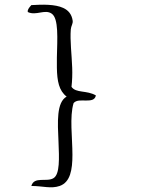

<svg xmlns="http://www.w3.org/2000/svg" viewBox="-20 -746 633 827"><path d="M393 -335C354 -358 307 -344 288 -372C291 -398 292 -426 291 -454C289 -512 281 -571 285 -620C286 -634 295 -644 293 -657C289 -685 274 -702 252 -712C217 -728 164 -727 115 -724C104 -712 97 -702 100 -694C136 -677 173 -708 203 -687C233 -666 227 -580 225 -498C225 -482 225 -468 225 -454C226 -397 234 -355 267 -330C223 -305 228 -221 232 -135C235 -64 238 4 211 21C182 40 127 12 115 55C165 55 199 68 237 55C283 39 292 -15 292 -79C292 -154 279 -243 297 -302C309 -316 330 -313 350 -313C370 -313 389 -314 393 -335Z"/></svg>

Font: Yuji Syuku Std R
Style: Regular
Weight: 400
Designer: Kataoka Yuji
Foundry: Kinuta Font Factory
Version: Version 3.000;hotconv 1.0.111;makeotfexe 2.5.65597